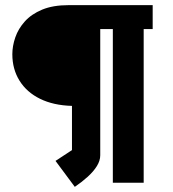

<svg xmlns="http://www.w3.org/2000/svg" viewBox="-20 -711 675 747"><path d="M271 16 196 -85 260 -127V-299Q188 -301 136 -326.5Q84 -352 56 -397Q28 -442 28 -500Q28 -532 39.5 -565.5Q51 -599 76.5 -627.5Q102 -656 144 -673.5Q186 -691 247 -691H574V-598H539V0H419V-598H370V-107Q370 -86 357 -65Q344 -44 321.5 -23.5Q299 -3 271 16Z"/></svg>

Font: Kreon SemiBold
Style: Regular
Weight: 600
Designer: Julia Petretta
Foundry: Julia Petretta and Eli Heuer
Version: Version 2.002